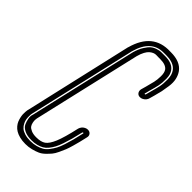

<svg xmlns="http://www.w3.org/2000/svg" viewBox="-300 -864 1129 1129"><g transform="rotate(45 264.5 -299.5)"><path d="M170 194Q143 194 122 188.5Q101 183 87 174.5Q73 166 63 154Q53 142 48 130Q43 118 40 104.5Q37 91 36.5 80.5Q36 70 37 59.5Q38 49 38.5 45.5Q39 42 40 40L195 -635Q196 -636 196 -637Q241 -799 387 -793Q392 -793 394 -793Q473 -793 506 -747Q520 -727 525.5 -701.5Q531 -676 526.5 -644Q522 -612 518 -593Q514 -574 505 -542Q499 -521 497 -514Q495 -504 488 -495.5Q481 -487 471.5 -482Q462 -477 452 -477Q437 -477 429 -488Q421 -499 424 -514Q427 -523 433 -546Q442 -580 447 -600.5Q452 -621 452.5 -651Q453 -681 442 -697Q425 -720 378 -720Q374 -720 367 -720Q356 -720 345.5 -720.5Q335 -721 324.5 -716.5Q314 -712 304 -703.5Q294 -695 284.5 -677.5Q275 -660 268 -634L112 40Q111 46 110.5 53.5Q110 61 112.5 74Q115 87 121.5 96.5Q128 106 145 113.5Q162 121 187 121Q226 121 247 106.5Q268 92 286.5 48Q305 4 326 -90Q329 -100 335.5 -108Q342 -116 351.5 -121Q361 -126 371 -126Q386 -126 394.5 -115.5Q403 -105 399 -90Q392 -59 388 -43Q384 -27 376 1.5Q368 30 361.5 46Q355 62 344 85.5Q333 109 322 122Q311 135 295 150.5Q279 166 261 174Q243 182 219.5 188Q196 194 170 194ZM364 -761Q263 -761 228 -635L72 40Q71 43 70.5 48Q70 53 70 65.5Q70 78 72 89.5Q74 101 81 114.5Q88 128 99 138Q110 148 130.5 154.5Q151 161 177.5 161Q204 161 225.5 155Q247 149 263 140Q279 131 293 112.5Q307 94 316.5 76.5Q326 59 335.5 29.5Q345 0 351.5 -25Q358 -50 367 -90Q368 -94 364 -94Q360 -94 359 -90Q350 -50 342.5 -23Q335 4 325.5 32Q316 60 306.5 77.5Q297 95 284.5 110.5Q272 126 257 134.5Q242 143 222.5 148Q203 153 179 153Q144 153 120.5 141.5Q97 130 89 112.5Q81 95 77.5 75.5Q74 56 80 40L236 -635Q246 -670 261 -694Q276 -718 289.5 -729.5Q303 -741 322 -747Q341 -753 351 -753Q361 -753 376 -753Q382 -753 385 -753Q446 -753 470 -719Q485 -699 485.5 -664Q486 -629 481 -605.5Q476 -582 465 -544Q459 -523 457 -514Q456 -510 460 -510Q464 -510 465 -514Q467 -522 473 -544Q484 -583 489 -606.5Q494 -630 493.5 -666.5Q493 -703 477 -725Q452 -761 387 -761Q384 -761 379 -761Q369 -761 364 -761Z"/></g></svg>

Font: Soda Fountain
Style: InlineOblique
Weight: 400
Version: Version 1.0